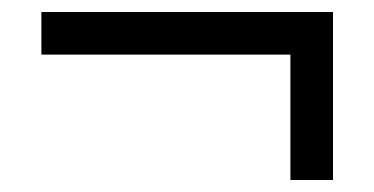

<svg xmlns="http://www.w3.org/2000/svg" viewBox="-20 -388 624 320"><path d="M535 -88H464V-297H49V-368H535Z"/></svg>

Font: Libra Sans
Style: Regular
Weight: 400
Foundry: Context Ltd
Version: Version 1.002